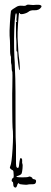

<svg xmlns="http://www.w3.org/2000/svg" viewBox="-20 -949 224 840"><path d="M149 -928Q154 -928 158 -926Q164 -923 160 -917Q151 -903 129 -904Q113 -905 104 -897Q99 -893 89.5 -890Q80 -887 74 -887Q68 -887 67 -890Q67 -894 64 -892Q62 -891 59 -847Q56 -803 57 -783Q60 -711 64 -689Q66 -675 66.5 -658.5Q67 -642 65 -642Q63 -642 59.5 -671.5Q56 -701 56 -715Q56 -724 54 -724Q52 -724 52 -728Q52 -776 51 -778Q50 -779 50 -811V-848Q48 -853 52 -853Q55 -853 53 -857Q51 -861 53 -876Q54 -891 50 -891Q47 -891 44.5 -858Q42 -825 41.5 -782Q41 -739 43 -698Q45 -674 45 -657Q45 -642 47 -604Q48 -585 48 -417Q48 -332 50 -312V-276V-233Q50 -219 54 -216Q61 -210 63 -223Q63 -227 64 -232Q67 -258 71 -258Q72 -258 74 -256Q78 -252 77 -244Q76 -237 78 -232Q80 -228 78.5 -212.5Q77 -197 75 -191Q73 -185 62 -181Q61 -181 59 -180Q55 -179 53 -178Q51 -177 52 -176Q54 -173 78 -173Q102 -173 106 -176Q109 -178 115.5 -175Q122 -172 122 -168Q122 -166 128 -165Q141 -164 137 -151Q135 -143 124 -143Q103 -143 99 -141Q98 -140 81 -141.5Q64 -143 64 -145Q64 -148 63 -148Q57 -147 55 -138Q51 -124 43 -130Q38 -133 38 -143Q38 -153 34 -154Q30 -156 31.5 -162.5Q33 -169 38 -171Q40 -172 40 -181Q40 -183 39.5 -188.5Q39 -194 39 -196Q39 -203 34 -205Q19 -212 25 -222Q31 -234 35 -297.5Q39 -361 35 -391Q34 -399 33.5 -477.5Q33 -556 34 -570Q35 -632 34 -634Q31 -640 31 -652Q31 -667 29 -671Q28 -673 28 -687V-701L27 -703Q26 -705 26 -706Q26 -707 26 -709L25 -711Q24 -714 24 -750Q24 -771 22 -793Q21 -808 23.5 -850Q26 -892 28 -901Q29 -904 36 -909Q42 -913 52 -919Q61 -925 76 -924Q91 -922 95 -926Q99 -930 112 -928Q125 -926 138 -928Z"/></svg>

Font: Strokes
Style: Regular
Weight: 400
Version: Version 1.0